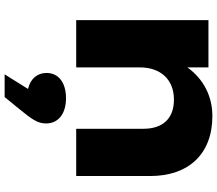

<svg xmlns="http://www.w3.org/2000/svg" viewBox="-74 -554 937 829"><g transform="rotate(90 394.5 -139.5)"><path d="M481 -588C397 -588 322 -551 271 -480V-571H67V0H271V-275C271 -365 324 -422 410 -422C491 -422 536 -375 536 -290V0H740V-320C740 -484 646 -588 481 -588ZM399 309 453 243C496 190 513 166 513 130C513 77 471 44 404 44C337 44 295 76 295 128C295 169 321 198 364 208L301 309Z"/></g></svg>

Font: Bounded
Style: Bold
Weight: 700
Designer: Vlad Churkin
Version: Version 3.0